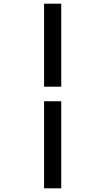

<svg xmlns="http://www.w3.org/2000/svg" viewBox="-20 -771 572 1041"><path d="M312 -222V250H219V-222ZM312 -301H219V-751H312Z"/></svg>

Font: Lobster 1.3
Style: Regular
Weight: 400
Designer: Pablo Impallari
Foundry: Pablo Impallari. www.impallari.com
Version: Version 1.003 2010